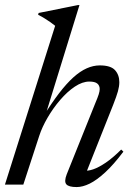

<svg xmlns="http://www.w3.org/2000/svg" viewBox="-22 -748 542 778"><path d="M137 -197.5 72.5 0H-2L201.5 -643.5Q192.5 -651 182 -658.2Q171.5 -665.5 159.2 -673.2Q147 -681 132.5 -688L134.5 -695.5L294 -727.5H300L160 -274.5L152.5 -275Q187 -330.5 217.2 -370Q247.5 -409.5 275.2 -434.5Q303 -459.5 329.5 -471.2Q356 -483 382.5 -483Q426.5 -483 444 -463.8Q461.5 -444.5 461.5 -415Q461.5 -398.5 456 -378.5Q450.5 -358.5 436.5 -323L324 -40L318 -56.5Q334 -54.5 356 -62Q378 -69.5 406.8 -89Q435.5 -108.5 469 -142L478 -133.5Q438.5 -81 404.2 -49.5Q370 -18 341.5 -4Q313 10 288.5 10Q256.5 10 246.8 -1.2Q237 -12.5 248.5 -42L364 -329.5Q374 -353 378 -365.8Q382 -378.5 382 -387Q382 -401.5 372.2 -409.5Q362.5 -417.5 340 -417.5Q312 -417.5 281.2 -397Q250.5 -376.5 221.8 -343Q193 -309.5 170.8 -271.2Q148.5 -233 137 -197.5Z"/></svg>

Font: Newsreader 48pt
Style: Italic
Weight: 400
Italic angle: -17°
Version: Version 1.003